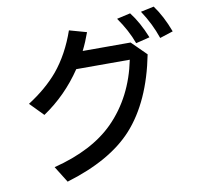

<svg xmlns="http://www.w3.org/2000/svg" viewBox="-97 -981 1193 1145"><g transform="rotate(-10 499.5 -408.5)"><path d="M734.4 -690.9 822.3 -604Q767.6 -326.2 625 -168.5Q490.2 -20 220.7 61L159.2 -37.6Q395.5 -97.2 525.4 -228Q667 -371.1 711.9 -590.8H387.7Q292 -448.2 153.3 -355L74.2 -436Q185.5 -507.3 256.8 -591.8Q336.9 -688.5 384.8 -826.2L489.3 -796.9Q468.8 -739.3 444.3 -690.9ZM766.6 -681.2Q737.3 -762.2 679.7 -844.2L761.7 -862.8Q811.5 -799.3 850.6 -702.1ZM913.1 -687Q881.8 -778.8 827.1 -860.8L907.2 -877.9Q957 -810.1 993.2 -712.9Z"/></g></svg>

Font: UDEV Gothic 35
Style: Bold
Weight: 700
Version: v2.1.0; ttfautohint (v1.8.4.7-5d5b-dirty) -l 6 -r 45 -G 200 